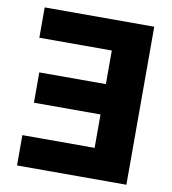

<svg xmlns="http://www.w3.org/2000/svg" viewBox="-80 -777 756 846"><g transform="rotate(10 298.0 -353.5)"><path d="M542 0H52.7V-135.7H376V-285.2H78.1V-420.9H376V-571.3H51.8V-707H542Z"/></g></svg>

Font: Pretendard JP ExtraBold
Style: Regular
Weight: 800
Designer: Base glyphs from Inter by Rasmus Andersson; Hangeul glyphs from Noto Sans CJK(Source Han Sans) by Jang Soo-young and Kan
Foundry: Kil Hyung-jin
Version: Version 1.309